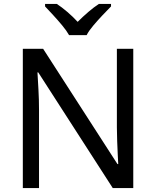

<svg xmlns="http://www.w3.org/2000/svg" viewBox="-20 -964 800 984"><path d="M663 0H558L176 -593H172Q174 -558 177 -506Q180 -454 180 -399V0H97V-714H201L582 -123H586Q585 -139 583.5 -171Q582 -203 580.5 -241Q579 -279 579 -311V-714H663ZM334 -784Q321 -807 299 -833.5Q277 -860 253 -886Q229 -912 211 -931V-944H271Q297 -927 325 -903Q353 -879 378 -852Q405 -879 433 -903Q461 -927 487 -944H549V-931Q530 -912 505.5 -886Q481 -860 458.5 -833.5Q436 -807 424 -784Z"/></svg>

Font: Noto Sans Balinese
Style: Regular
Weight: 400
Designer: Aditya Bayu, David Williams
Foundry: David Williams
Version: Version 2.003